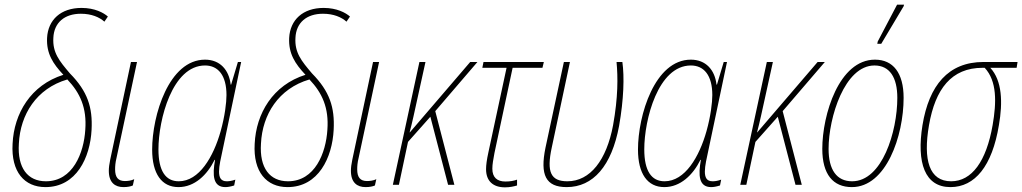

<svg xmlns="http://www.w3.org/2000/svg" viewBox="-20 -793 4387 824"><path d="M175 10C308 10 367 -117 373 -236C378 -332 356 -401 280 -478C235 -531 205 -567 209 -631C212 -696 257 -734 327 -734C373 -734 407 -719 428 -700L443 -722C425 -738 387 -759 330 -759C241 -759 186 -708 182 -630C179 -563 207 -520 252 -472C112 -428 40 -306 34 -176C27 -55 85 10 175 10ZM177 -15C99 -15 54 -72 61 -177C67 -301 136 -413 269 -452C324 -394 353 -330 346 -236C340 -137 293 -15 177 -15Z M510 10C528 10 541 7 550 3L556 -24C544 -18 529 -16 516 -16C487 -16 474 -32 474 -66C474 -79 475 -95 480 -115L568 -527H542L453 -108C449 -89 447 -73 447 -60C447 -9 474 10 510 10Z M746 10C815 10 869 -42 901 -107H903C891 -41 894 10 947 10C957 10 969 8 985 3L990 -22C973 -16 962 -15 953 -15C928 -15 920 -31 920 -57C920 -81 928 -115 936 -152L1015 -527H1001L972 -430H970C963 -493 924 -537 860 -537C705 -537 633 -298 633 -151C633 -47 674 10 746 10ZM747 -15C691 -15 660 -59 660 -152C660 -279 719 -512 860 -512C916 -512 952 -470 952 -385C952 -353 945 -294 927 -230C896 -120 835 -15 747 -15Z M1214 10C1347 10 1406 -117 1412 -236C1417 -332 1395 -401 1319 -478C1274 -531 1244 -567 1248 -631C1251 -696 1296 -734 1366 -734C1412 -734 1446 -719 1467 -700L1482 -722C1464 -738 1426 -759 1369 -759C1280 -759 1225 -708 1221 -630C1218 -563 1246 -520 1291 -472C1151 -428 1079 -306 1073 -176C1066 -55 1124 10 1214 10ZM1216 -15C1138 -15 1093 -72 1100 -177C1106 -301 1175 -413 1308 -452C1363 -394 1392 -330 1385 -236C1379 -137 1332 -15 1216 -15Z M1549 10C1567 10 1580 7 1589 3L1595 -24C1583 -18 1568 -16 1555 -16C1526 -16 1513 -32 1513 -66C1513 -79 1514 -95 1519 -115L1607 -527H1581L1492 -108C1488 -89 1486 -73 1486 -60C1486 -9 1513 10 1549 10Z M1666 0H1692L1731 -184L1827 -292L1903 0H1930L1848 -316L2029 -527H1998L1739 -225H1738C1749 -266 1760 -318 1771 -368L1806 -527H1780Z M2147 11C2169 11 2185 7 2199 3V-22C2185 -17 2170 -14 2149 -14C2113 -14 2093 -32 2093 -69C2093 -89 2097 -108 2102 -136L2180 -502H2308L2314 -527H2055L2050 -502H2154L2076 -139C2069 -107 2066 -84 2066 -67C2066 -16 2096 11 2147 11Z M2412 10C2525 10 2605 -80 2637 -253C2657 -367 2660 -463 2651 -527H2626C2632 -462 2633 -377 2611 -255C2583 -106 2513 -15 2415 -15C2344 -15 2325 -54 2348 -160L2426 -527H2400L2321 -159C2297 -42 2322 10 2412 10Z M2831 10C2900 10 2954 -42 2986 -107H2988C2976 -41 2979 10 3032 10C3042 10 3054 8 3070 3L3075 -22C3058 -16 3047 -15 3038 -15C3013 -15 3005 -31 3005 -57C3005 -81 3013 -115 3021 -152L3100 -527H3086L3057 -430H3055C3048 -493 3009 -537 2945 -537C2790 -537 2718 -298 2718 -151C2718 -47 2759 10 2831 10ZM2832 -15C2776 -15 2745 -59 2745 -152C2745 -279 2804 -512 2945 -512C3001 -512 3037 -470 3037 -385C3037 -353 3030 -294 3012 -230C2981 -120 2920 -15 2832 -15Z M3157 0H3183L3222 -184L3318 -292L3394 0H3421L3339 -316L3520 -527H3489L3230 -225H3229C3240 -266 3251 -318 3262 -368L3297 -527H3271Z M3745 -605H3762L3858 -766L3860 -773H3830L3747 -615ZM3636 10C3783 10 3858 -209 3858 -373C3858 -480 3813 -537 3735 -537C3581 -537 3509 -301 3509 -154C3509 -45 3555 10 3636 10ZM3637 -15C3571 -15 3536 -64 3536 -154C3536 -289 3605 -512 3733 -512C3798 -512 3831 -461 3831 -373C3831 -228 3766 -15 3637 -15Z M4059 10C4164 10 4238 -80 4267 -256C4284 -354 4281 -447 4230 -502H4343L4347 -527H4201C4049 -527 3967 -426 3939 -256C3913 -94 3949 10 4059 10ZM4062 -15C3968 -15 3941 -106 3967 -256C3994 -411 4063 -502 4197 -502H4206C4259 -445 4257 -354 4240 -256C4213 -101 4151 -15 4062 -15Z"/></svg>

Font: Noto Sans Condensed Thin
Style: Italic
Weight: 100
Width: 3
Italic angle: -12°
Designer: Monotype Design Team
Foundry: Monotype Imaging Inc.
Version: Version 2.013